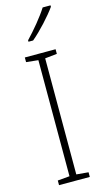

<svg xmlns="http://www.w3.org/2000/svg" viewBox="-143 -994 558 1037"><g transform="rotate(-15 136.0 -475.0)"><path d="M257 -942V-950H213C184 -904 134 -844 91 -799V-791H117C165 -831 225 -897 257 -942ZM222 0V-26L155 -32V-681L222 -688V-714H50V-688L117 -681V-32L50 -26V0Z"/></g></svg>

Font: Noto Sans Gurmukhi UI SemiCondensed ExtraLight
Style: Regular
Weight: 200
Width: 4
Designer: Jelle Bosma - Monotype Design Team
Foundry: Monotype Imaging Inc.
Version: Version 2.004